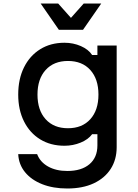

<svg xmlns="http://www.w3.org/2000/svg" viewBox="-20 -860 790 1096"><path d="M646 -20Q646 51 612 104Q578 157 515 186.5Q452 216 364 216Q283 216 221 191.5Q159 167 123 123Q87 79 84 20H192Q209 65 254.5 90.5Q300 116 364 116Q445 116 490.5 77.5Q536 39 536 -30V-94H506Q484 -64 440.5 -46Q397 -28 348 -28Q269 -28 209.5 -64.5Q150 -101 117 -167Q84 -233 84 -320Q84 -409 117 -475.5Q150 -542 209.5 -579Q269 -616 348 -616Q398 -616 441.5 -597Q485 -578 506 -546H536V-600H646ZM194 -320Q194 -231 240.5 -179.5Q287 -128 368 -128Q449 -128 495.5 -179.5Q542 -231 542 -320Q542 -409 495.5 -460.5Q449 -512 368 -512Q287 -512 240.5 -460.5Q194 -409 194 -320ZM558 -840 454 -690H316L212 -840H312L418 -721H352L458 -840Z"/></svg>

Font: Martian Mono SemiExpanded
Style: Regular
Weight: 400
Width: 6
Monospace: yes
Designer: Roman Shamin
Foundry: Evil Martians
Version: Version 1.000